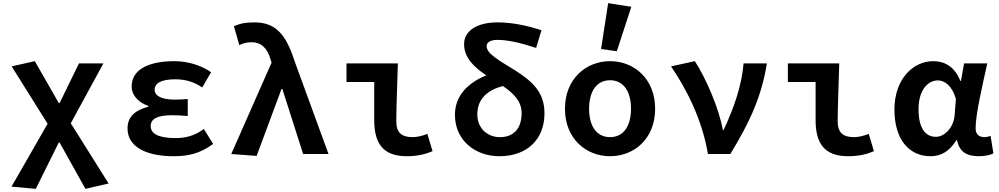

<svg xmlns="http://www.w3.org/2000/svg" viewBox="-20 -977 6340 1218"><path d="M53 207 207 221 353 -73H358L522 221L669 187L429 -195L636 -575H481L358 -323H353L201 -589L54 -556L282 -192Z M789 -162C789 -47 905 14 1081 14C1171 14 1247 -1 1332 -64L1273 -159C1213 -113 1150 -101 1096 -101C984 -101 936 -129 936 -177C936 -225 980 -246 1074 -246C1104 -246 1137 -244 1171 -241V-349C1143 -347 1116 -345 1091 -345C1005 -345 961 -368 961 -408C961 -449 1003 -474 1092 -474C1153 -474 1210 -459 1263 -422L1319 -519C1252 -565 1168 -589 1086 -589C928 -589 815 -539 815 -428C815 -379 851 -329 921 -305V-300C842 -279 789 -241 789 -162Z M1447 0 1608 12 1766 -413H1771L1903 0H2064L1847 -594C1793 -763 1725 -835 1594 -835C1530 -835 1499 -826 1464 -811L1498 -691C1522 -702 1543 -709 1577 -709C1633 -709 1675 -676 1696 -601L1703 -580Z M2354 -215C2354 -73 2405 14 2560 14C2634 14 2684 -1 2724 -18L2691 -128C2659 -114 2622 -107 2598 -107C2528 -107 2494 -135 2494 -208C2494 -302 2501 -453 2504 -575H2178V-457H2354Z M3247 -531C3142 -596 3067 -637 3067 -684C3067 -707 3088 -724 3137 -724C3201 -724 3284 -705 3381 -673L3415 -785C3321 -816 3225 -835 3137 -835C2991 -835 2924 -771 2924 -698C2924 -609 2989 -550 3065 -499C2957 -455 2866 -376 2866 -249C2866 -84 2997 14 3148 14C3327 14 3434 -96 3434 -258C3434 -386 3365 -457 3247 -531ZM3151 -107C3076 -107 3008 -159 3008 -252C3008 -347 3070 -406 3171 -431C3237 -385 3289 -336 3289 -260C3289 -158 3236 -107 3151 -107Z M3793 -666 3893 -652 3985 -934 3838 -957ZM3564 -287C3564 -96 3699 14 3850 14C4002 14 4136 -96 4136 -287C4136 -478 4002 -589 3850 -589C3699 -589 3564 -478 3564 -287ZM3983 -287C3983 -178 3936 -107 3850 -107C3764 -107 3717 -178 3717 -287C3717 -396 3764 -468 3850 -468C3936 -468 3983 -396 3983 -287Z M4237 -556C4335 -412 4434 -220 4471 0H4613C4743 -212 4812 -372 4845 -575H4697C4686 -436 4635 -289 4570 -152H4566C4540 -291 4460 -478 4388 -589Z M5154 -215C5154 -73 5205 14 5360 14C5434 14 5484 -1 5524 -18L5491 -128C5459 -114 5422 -107 5398 -107C5328 -107 5294 -135 5294 -208C5294 -302 5301 -453 5304 -575H4978V-457H5154Z M5654 -282C5654 -95 5745 14 5883 14C5951 14 6004 -18 6047 -88H6051C6066 -14 6112 14 6189 14C6231 14 6263 6 6282 -4L6264 -115C6251 -110 6237 -107 6225 -107C6194 -107 6169 -123 6169 -162C6169 -255 6213 -437 6243 -575H6096L6076 -464H6072C6035 -557 5970 -589 5900 -589C5773 -589 5654 -476 5654 -282ZM6036 -248C6031 -172 5975 -109 5917 -109C5849 -109 5807 -166 5807 -284C5807 -409 5868 -467 5930 -467C5970 -467 6019 -436 6044 -350Z"/></svg>

Font: Kawkab Mono
Style: Bold
Weight: 700
Monospace: yes
Designer: Abdullah Arif
Foundry: Abdullah Arif
Version: Version 1.000;PS 000.500;hotconv 1.0.88;makeotf.lib2.5.64775